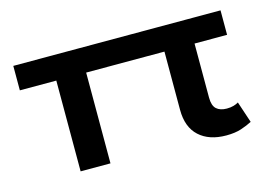

<svg xmlns="http://www.w3.org/2000/svg" viewBox="-71 -609 1080 758"><g transform="rotate(-15 469.0 -229.5)"><path d="M29 -371V-471H876V-371ZM771 12Q701 12 660.5 -25Q620 -62 620 -133V-471H743V-150Q743 -117 758 -103.5Q773 -90 800 -90Q816 -90 828 -93.5Q840 -97 848 -102L877 -15Q858 -5 832.5 3.5Q807 12 771 12ZM178 0V-471H300V0Z"/></g></svg>

Font: BioRhyme SemiExpanded SemiBold
Style: Regular
Weight: 600
Width: 6
Designer: Aoife Mooney
Foundry: Aoife Mooney Type
Version: Version 1.600;gftools[0.9.33]